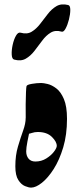

<svg xmlns="http://www.w3.org/2000/svg" viewBox="-20 -855 377 880"><path d="M262.2 -710Q233.4 -718.3 212.2 -705.3Q190.9 -692.4 173.6 -668.9Q156.2 -645.5 138.2 -622.1Q120.1 -598.6 97.9 -585.9Q75.7 -573.2 44.4 -582Q34.7 -585 33.7 -605Q32.7 -625 38.1 -649.7Q43.5 -674.3 53.2 -691.4Q63 -708.5 74.7 -705.1Q104 -696.8 125 -709.5Q146 -722.2 163.6 -744.9Q181.2 -767.6 199 -790.8Q216.8 -814 239 -826.9Q261.2 -839.8 292.5 -832Q302.2 -829.6 302.2 -809.8Q302.2 -790 296.1 -765.9Q290 -741.7 280.8 -724.4Q271.5 -707 262.2 -710ZM168.9 -474.6Q179.2 -474.6 198.5 -470Q217.8 -465.3 238.3 -449.7Q258.8 -434.1 272.9 -400.9Q287.1 -367.7 287.1 -310.1Q287.1 -237.8 269.8 -179.7Q252.4 -121.6 226.1 -80.3Q199.7 -39.1 171.9 -17.1Q144 4.9 122.6 4.9Q111.8 4.9 94.7 -2Q77.6 -8.8 64 -29.8Q50.3 -50.8 50.3 -92.8Q50.3 -143.1 62.3 -183.3Q74.2 -223.6 85.9 -256.1Q97.7 -288.6 97.7 -314.5Q97.7 -320.3 110.4 -318.1Q123 -315.9 123 -303.2Q123 -290 117.2 -262.5Q111.3 -234.9 105.7 -206.3Q100.1 -177.7 100.1 -161.1Q100.1 -141.1 110.8 -127.9Q121.6 -114.7 142.1 -114.7Q169.9 -114.7 192.1 -128.7Q214.4 -142.6 227.3 -159.7Q240.2 -176.8 240.2 -186.5Q240.2 -205.6 217.5 -227.8Q194.8 -250 153.3 -250Q138.7 -250 126.7 -245.8Q114.7 -241.7 107.9 -241.7Q103.5 -241.7 101.1 -262.2Q98.6 -282.7 97.9 -313.5Q97.2 -344.2 97.7 -376.2Q98.1 -408.2 99.1 -431.9Q100.1 -455.6 101.6 -460.4Q103.5 -466.8 126 -470.7Q148.4 -474.6 168.9 -474.6Z"/></svg>

Font: Awami Nastaliq
Style: Bold
Weight: 700
Designer: Peter Martin, SIL International
Foundry: SIL International
Version: Version 3.100